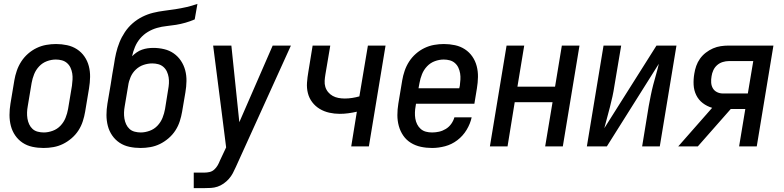

<svg xmlns="http://www.w3.org/2000/svg" viewBox="-20 -755 4040 990"><path d="M205 8Q175 8 147 2Q119 -4 96.5 -19Q74 -34 58.5 -56.5Q43 -79 36 -106Q29 -133 29 -162Q29 -191 34 -221L54 -341Q58 -365 66.5 -390Q75 -415 89.5 -437.5Q104 -460 124.5 -478Q145 -496 169 -507.5Q193 -519 218.5 -523.5Q244 -528 269 -528Q298 -528 326 -522Q354 -516 377 -501Q400 -486 415.5 -463.5Q431 -441 438 -414Q445 -387 444.5 -358Q444 -329 439 -299L419 -179Q415 -155 407 -130Q399 -105 384.5 -82.5Q370 -60 349 -42Q328 -24 304.5 -12.5Q281 -1 255.5 3.5Q230 8 205 8ZM206 -72Q228 -72 251.5 -80.5Q275 -89 292 -107Q309 -125 318 -147.5Q327 -170 331 -193L351 -313Q353 -329 354 -345Q355 -361 352.5 -376.5Q350 -392 343.5 -406Q337 -420 325.5 -430Q314 -440 299 -444Q284 -448 268 -448Q245 -448 222 -439.5Q199 -431 182 -413Q165 -395 156 -372.5Q147 -350 143 -327L123 -207Q120 -191 119.5 -175Q119 -159 121.5 -143.5Q124 -128 130.5 -114Q137 -100 148 -90Q159 -80 174.5 -76Q190 -72 206 -72Z M705 8Q675 8 647 2Q619 -4 596.5 -19Q574 -34 558.5 -56.5Q543 -79 536 -106Q529 -133 529 -162Q529 -191 534 -221L551 -321Q555 -346 559 -372Q563 -398 568 -424Q572 -453 578.5 -481Q585 -509 596 -536.5Q607 -564 624 -589.5Q641 -615 664 -635Q687 -655 714 -668.5Q741 -682 769.5 -689Q798 -696 826.5 -699.5Q855 -703 884 -707.5Q913 -712 941.5 -718.5Q970 -725 998 -735L984 -655Q961 -645 936.5 -638Q912 -631 887.5 -627Q863 -623 838.5 -620.5Q814 -618 789.5 -611Q765 -604 742.5 -590.5Q720 -577 703 -557Q686 -537 676 -513Q666 -489 661 -465Q672 -476 685 -485Q698 -494 712.5 -499Q727 -504 741.5 -506Q756 -508 771 -508Q799 -508 826.5 -501.5Q854 -495 876 -479.5Q898 -464 913 -441.5Q928 -419 935 -392.5Q942 -366 941.5 -337Q941 -308 936 -279L919 -179Q915 -155 907 -130Q899 -105 884.5 -82.5Q870 -60 849 -42Q828 -24 804.5 -12.5Q781 -1 755.5 3.5Q730 8 705 8ZM706 -72Q728 -72 751.5 -80.5Q775 -89 792 -107Q809 -125 818 -147.5Q827 -170 831 -193L847 -293Q850 -309 851 -325Q852 -341 849.5 -356.5Q847 -372 840.5 -386Q834 -400 822.5 -410Q811 -420 796 -424Q781 -428 765 -428Q743 -428 720.5 -420.5Q698 -413 680.5 -396.5Q663 -380 653.5 -358Q644 -336 641 -314L623 -207Q620 -191 619.5 -175Q619 -159 621.5 -143.5Q624 -128 630.5 -114Q637 -100 648 -90Q659 -80 674.5 -76Q690 -72 706 -72Z M979 215V135H1034Q1047 135 1060.5 132Q1074 129 1084.5 119.5Q1095 110 1102 98Q1109 86 1114 73L1146 5L1124 -169L1079 -520H1173L1214 -125L1386 -520H1480L1196 106Q1189 122 1180.5 138Q1172 154 1160 167.5Q1148 181 1133 191.5Q1118 202 1101.5 207.5Q1085 213 1068 214Q1051 215 1034 215Z M1791 0 1820 -179Q1798 -174 1776 -171Q1754 -168 1732 -168Q1704 -168 1677.5 -174Q1651 -180 1628.5 -193.5Q1606 -207 1590 -228Q1574 -249 1567.5 -275Q1561 -301 1563 -329Q1565 -357 1570 -385L1592 -520H1683L1658 -372Q1655 -355 1654 -338.5Q1653 -322 1657.5 -307Q1662 -292 1672 -280Q1682 -268 1695.5 -260.5Q1709 -253 1725 -250Q1741 -247 1758 -247Q1777 -247 1796 -250Q1815 -253 1833 -258L1877 -520H1968L1882 0Z M2208 8Q2178 8 2150 2Q2122 -4 2098.5 -18.5Q2075 -33 2059.5 -55.5Q2044 -78 2036.5 -105Q2029 -132 2029 -161.5Q2029 -191 2034 -221L2054 -341Q2058 -365 2066.5 -390Q2075 -415 2089.5 -437.5Q2104 -460 2124.5 -478Q2145 -496 2169 -507.5Q2193 -519 2218.5 -523.5Q2244 -528 2269 -528Q2298 -528 2326 -522Q2354 -516 2377 -501Q2400 -486 2415.5 -463.5Q2431 -441 2438 -414Q2445 -387 2444.5 -358Q2444 -329 2439 -299L2426 -220H2125L2123 -207Q2120 -191 2119.5 -175Q2119 -159 2121.5 -143.5Q2124 -128 2131 -114Q2138 -100 2149.5 -90Q2161 -80 2176 -76Q2191 -72 2208 -72Q2226 -72 2244 -76Q2262 -80 2278.5 -90Q2295 -100 2306.5 -116Q2318 -132 2323 -150H2412Q2405 -117 2386 -85.5Q2367 -54 2338 -32Q2309 -10 2275 -1Q2241 8 2208 8ZM2138 -300H2348L2351 -313Q2353 -329 2354 -345Q2355 -361 2352.5 -376.5Q2350 -392 2343.5 -406Q2337 -420 2325.5 -430Q2314 -440 2299 -444Q2284 -448 2268 -448Q2245 -448 2222 -439.5Q2199 -431 2182 -413Q2165 -395 2156 -372.5Q2147 -350 2143 -327Z M2506 0 2592 -520H2683L2648 -308H2842L2877 -520H2968L2882 0H2791L2829 -228H2634L2597 0Z M3006 0 3092 -520H3183L3148 -312Q3144 -285 3138 -257.5Q3132 -230 3125 -203Q3118 -176 3110.5 -148.5Q3103 -121 3096 -94L3365 -520H3468L3382 0H3291L3325 -208Q3330 -235 3335.5 -262.5Q3341 -290 3348 -317Q3355 -344 3363 -371.5Q3371 -399 3377 -426L3109 0Z M3477 0 3652 -199Q3625 -207 3603.5 -223.5Q3582 -240 3570 -264.5Q3558 -289 3556.5 -317.5Q3555 -346 3560 -375Q3563 -395 3570 -415Q3577 -435 3589.5 -452.5Q3602 -470 3619.5 -483.5Q3637 -497 3656.5 -505.5Q3676 -514 3696.5 -517Q3717 -520 3737 -520H3968L3882 0H3791L3823 -193H3748L3578 0ZM3836 -273 3864 -440H3737Q3722 -440 3706 -435Q3690 -430 3677.5 -419Q3665 -408 3658 -392.5Q3651 -377 3649 -362Q3646 -346 3647 -329.5Q3648 -313 3655.5 -300Q3663 -287 3677 -280Q3691 -273 3708 -273Z"/></svg>

Font: Iosevka SS04 Medium Oblique
Style: Regular
Weight: 500
Italic angle: -9°
Monospace: yes
Designer: Belleve Invis
Foundry: Belleve Invis
Version: Version 19.0.0; ttfautohint (v1.8.4)